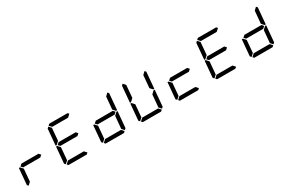

<svg xmlns="http://www.w3.org/2000/svg" viewBox="165 -2613 6279 4226"><g transform="rotate(-30 3305.0 -500.0)"><path d="M145.5 -44.9 117.2 -76.2 153.3 -490.2H180.7L184.6 -485.4L240.2 -423.8L212.9 -107.4ZM726.6 -499 675.8 -453.1V-454.1H244.1V-453.1L199.2 -500L252 -546.9V-545.9H683.6Z M1089.8 -44.9 1061.5 -76.2 1097.7 -490.2H1125L1128.9 -485.4L1184.6 -423.8L1157.2 -107.4ZM1130.9 -514.6 1127 -509.8H1099.6L1135.7 -923.8L1169.9 -955.1L1225.6 -892.6L1198.2 -576.2ZM1184.6 -968.8 1218.8 -1000H1683.6L1712.9 -968.8L1644.5 -907.2H1242.2ZM1670.9 -499 1620.1 -453.1V-454.1H1188.5V-453.1L1143.6 -500L1196.3 -546.9V-545.9H1627.9ZM1630.9 -31.2 1596.7 0H1131.8L1102.5 -31.2L1170.9 -92.8H1574.2Z M2034.2 -44.9 2005.9 -76.2 2042 -490.2H2069.3L2073.2 -485.4L2128.9 -423.8L2101.6 -107.4ZM2615.2 -499 2564.5 -453.1V-454.1H2132.8V-453.1L2087.9 -500L2140.6 -546.9V-545.9H2572.3ZM2627.9 -485.4 2633.8 -489.3H2660.2L2624 -76.2L2590.8 -44.9L2534.2 -107.4L2562.5 -423.8ZM2669.9 -955.1 2698.2 -923.8 2662.1 -509.8H2635.7L2630.9 -513.7L2575.2 -575.2L2603.5 -892.6ZM2575.2 -31.2 2541 0H2076.2L2046.9 -31.2L2115.2 -92.8H2518.6Z M2978.5 -44.9 2950.2 -76.2 2986.3 -490.2H3013.7L3017.6 -485.4L3073.2 -423.8L3045.9 -107.4ZM3019.5 -514.6 3015.6 -509.8H2988.3L3024.4 -923.8L3058.6 -955.1L3114.3 -892.6L3086.9 -576.2ZM3572.3 -485.4 3578.1 -489.3H3604.5L3568.4 -76.2L3535.2 -44.9L3478.5 -107.4L3506.8 -423.8ZM3614.3 -955.1 3642.6 -923.8 3606.4 -509.8H3580.1L3575.2 -513.7L3519.5 -575.2L3547.9 -892.6ZM3519.5 -31.2 3485.4 0H3020.5L2991.2 -31.2L3059.6 -92.8H3462.9Z M3922.9 -44.9 3894.5 -76.2 3930.7 -490.2H3958L3961.9 -485.4L4017.6 -423.8L3990.2 -107.4ZM4503.9 -499 4453.1 -453.1V-454.1H4021.5V-453.1L3976.6 -500L4029.3 -546.9V-545.9H4460.9ZM4463.9 -31.2 4429.7 0H3964.8L3935.5 -31.2L4003.9 -92.8H4407.2Z M4867.2 -44.9 4838.9 -76.2 4875 -490.2H4902.3L4906.2 -485.4L4961.9 -423.8L4934.6 -107.4ZM4908.2 -514.6 4904.3 -509.8H4877L4913.1 -923.8L4947.3 -955.1L5002.9 -892.6L4975.6 -576.2ZM4961.9 -968.8 4996.1 -1000H5460.9L5490.2 -968.8L5421.9 -907.2H5019.5ZM5448.2 -499 5397.5 -453.1V-454.1H4965.8V-453.1L4920.9 -500L4973.6 -546.9V-545.9H5405.3ZM5408.2 -31.2 5374 0H4909.2L4879.9 -31.2L4948.2 -92.8H5351.6Z M5811.5 -44.9 5783.2 -76.2 5819.3 -490.2H5846.7L5850.6 -485.4L5906.2 -423.8L5878.9 -107.4ZM6392.6 -499 6341.8 -453.1V-454.1H5910.2V-453.1L5865.2 -500L5918 -546.9V-545.9H6349.6ZM6405.3 -485.4 6411.1 -489.3H6437.5L6401.4 -76.2L6368.2 -44.9L6311.5 -107.4L6339.8 -423.8ZM6447.3 -955.1 6475.6 -923.8 6439.5 -509.8H6413.1L6408.2 -513.7L6352.5 -575.2L6380.9 -892.6ZM6352.5 -31.2 6318.4 0H5853.5L5824.2 -31.2L5892.6 -92.8H6295.9Z"/></g></svg>

Font: my7seg
Style: Book
Weight: 400
Italic angle: -5°
Designer: Keshikan(Twitter:@keshinomi_88pro)
Version: Version 0.46